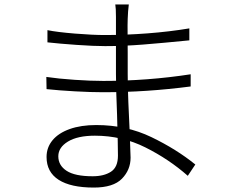

<svg xmlns="http://www.w3.org/2000/svg" viewBox="-20 -807 1040 866"><path d="M556 -722Q555 -697 555.5 -656.5Q556 -616 556 -568V-473Q556 -415 559 -343.5Q562 -272 565 -211Q569 -111 569 -96Q569 -41 530 -1Q491 39 403 39Q299 39 244.5 4Q190 -31 190 -99Q190 -142 217 -174.5Q244 -207 294.5 -225Q345 -243 414 -243Q550 -243 663 -188.5Q776 -134 861 -65L827 -14Q742 -89 636 -142Q530 -195 408 -195Q330 -195 286.5 -168.5Q243 -142 243 -102Q243 -61 280.5 -36.5Q318 -12 398 -12Q449 -12 480.5 -32.5Q512 -53 512 -105Q512 -147 508 -289Q503 -407 503 -473V-629V-731Q503 -771 500 -787H561Q557 -756 556 -722ZM453 -649Q547 -649 645.5 -656.5Q744 -664 834 -679V-625Q713 -613 625.5 -606Q538 -599 454 -599Q404 -599 325.5 -604.5Q247 -610 194 -616V-671Q238 -662 318.5 -655.5Q399 -649 453 -649ZM446 -442Q544 -442 643.5 -449.5Q743 -457 840 -472V-417Q740 -404 642.5 -397.5Q545 -391 445 -391Q391 -391 318.5 -395Q246 -399 190 -405L189 -460Q243 -452 316.5 -447Q390 -442 446 -442Z"/></svg>

Font: 寒蝉端黑体 Light
Style: Regular
Weight: 300
Designer: ChillDuanSans {Warren2060}; 
Source Han Sans {Ryoko NISHIZUKA 西塚涼子 (kana, bopomofo & ideographs); Paul D. Hunt (Latin, G
Foundry: ChillType&Adobe
Version: Version 1.300;Glyphs 3.3 (3306)